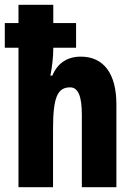

<svg xmlns="http://www.w3.org/2000/svg" viewBox="-25 -780 559 800"><path d="M197 -760H52V-684H-5V-581H52V0H196V-243C196 -373 214 -416 267 -416C301 -416 316 -379 316 -301V0H460V-345C460 -473 407 -544 312 -544C255 -544 215 -517 193 -465H185C192 -501 197 -541 197 -579V-581H292V-684H197Z"/></svg>

Font: Noto Sans Sinhala UI ExtraCondensed ExtraBold
Style: Regular
Weight: 800
Width: 2
Designer: Jelle Bosma - Monotype Design Team
Foundry: Monotype Imaging Inc.
Version: Version 2.006